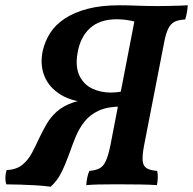

<svg xmlns="http://www.w3.org/2000/svg" viewBox="-54 -699 732 728"><path d="M273 3Q274 -12 277 -26.5Q280 -41 285 -51Q308 -53 323 -60.5Q338 -68 347.5 -89Q357 -110 365 -150L460 -641L462 -616Q443 -621 424.5 -623.5Q406 -626 390 -626Q324 -626 287 -592Q250 -558 240 -498Q231 -445 247.5 -411.5Q264 -378 296 -363Q328 -348 366 -348Q375 -348 386 -349Q397 -350 411 -353L404 -310H292Q222 -312 177 -339.5Q132 -367 114.5 -410.5Q97 -454 108 -506Q116 -542 136 -573.5Q156 -605 191.5 -628.5Q227 -652 278 -665.5Q329 -679 399 -679Q427 -679 465.5 -677.5Q504 -676 543 -676Q561 -676 583.5 -676.5Q606 -677 626 -677.5Q646 -678 658 -679Q657 -665 654.5 -651Q652 -637 648 -625Q623 -624 608 -616.5Q593 -609 583.5 -589.5Q574 -570 567 -531L492 -146Q485 -109 487 -89Q489 -69 502.5 -61Q516 -53 542 -51Q547 -28 541 3Q515 1 477.5 0.5Q440 0 411 0Q394 0 369.5 0Q345 0 319.5 0.5Q294 1 273 3ZM138 9Q109 5 79.5 3.5Q50 2 22.5 1Q-5 0 -30 0Q-34 -12 -33.5 -27Q-33 -42 -29 -54Q8 -56 30 -73.5Q52 -91 67 -119Q82 -147 95 -176Q108 -203 123 -229Q138 -255 161.5 -276Q185 -297 222 -310Q259 -323 316 -323H412L407 -295Q354 -295 320.5 -279.5Q287 -264 266.5 -238Q246 -212 233 -180.5Q220 -149 209 -117Q195 -78 179 -45.5Q163 -13 138 9Z"/></svg>

Font: Vollkorn SemiBold
Style: Italic
Weight: 600
Italic angle: -11°
Designer: Friedrich Althausen
Foundry: Friedrich Althausen
Version: Version 5.000